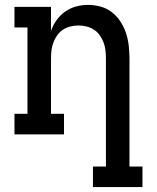

<svg xmlns="http://www.w3.org/2000/svg" viewBox="-20 -548 640 783"><path d="M359 215V131H412V-310Q412 -327 410 -343.5Q408 -360 402 -375.5Q396 -391 386.5 -404.5Q377 -418 363 -427Q349 -436 333 -440Q317 -444 300 -444Q283 -444 267 -440Q251 -436 237 -427Q223 -418 213.5 -404.5Q204 -391 198 -375.5Q192 -360 190 -343.5Q188 -327 188 -310V-84H241V0H39V-84H92V-436H39V-520H188V-422Q196 -445 210.5 -465.5Q225 -486 245.5 -500.5Q266 -515 290 -521.5Q314 -528 339 -528Q365 -528 390.5 -521Q416 -514 436.5 -498Q457 -482 471.5 -459.5Q486 -437 494 -412.5Q502 -388 505 -362Q508 -336 508 -310V131H561V215Z"/></svg>

Font: Iosevka HT Medium Extended
Style: Regular
Weight: 500
Width: 7
Monospace: yes
Designer: Belleve Invis
Foundry: Belleve Invis
Version: Version 32.3.0; ttfautohint (v1.8.4)